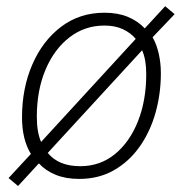

<svg xmlns="http://www.w3.org/2000/svg" viewBox="-20 -582 604 634"><path d="M39.6 32.2 8.3 5.9 82 -73.7Q52.7 -121.6 52.7 -194.3Q52.7 -290.5 86.7 -368.9Q120.6 -447.3 181.9 -493.7Q243.2 -540 325.2 -540Q368.7 -540 401.9 -526.4Q435.1 -512.7 458 -488.3L525.4 -561.5L556.6 -535.2L483.9 -459Q497.6 -434.6 504.4 -403.8Q511.2 -373 511.2 -340.3Q511.2 -272.9 493.7 -210.2Q476.1 -147.5 441.4 -98.1Q406.7 -48.8 356.4 -20Q306.2 8.8 241.2 8.8Q196.8 8.8 163.6 -4.9Q130.4 -18.6 108.4 -42.5ZM115.7 -113.3 428.2 -453.6Q412.1 -473.1 386.2 -485.4Q360.4 -497.6 324.7 -497.6Q259.8 -497.6 209.5 -458.7Q159.2 -419.9 130.4 -352.1Q101.6 -284.2 101.6 -196.3Q101.6 -145.5 115.7 -113.3ZM245.1 -33.2Q310.5 -33.2 359.4 -73Q408.2 -112.8 435.5 -181.4Q462.9 -250 462.9 -337.4Q462.9 -385.7 449.2 -416L137.7 -77.1Q173.3 -33.2 245.1 -33.2Z"/></svg>

Font: Open Sans Light
Style: Italic
Weight: 300
Italic angle: -12°
Designer: Monotype Design Team
Foundry: Monotype Imaging Inc.
Version: Version 3.003; ttfautohint (v1.8.4)